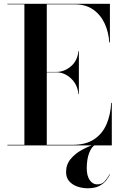

<svg xmlns="http://www.w3.org/2000/svg" viewBox="-20 -770 641 1017"><path d="M563 154.2Q555.5 168.2 542.6 185.3Q529.6 202.4 506.3 214.8Q483 227.2 444.5 227.2Q416 227.2 389.8 218.2Q363.5 209.2 346.8 190.2Q330 171.2 330 141.2Q330 101.2 354.3 72.1Q378.6 43 414.1 23.8Q449.5 4.6 483 -5.8L485 -3.8Q464.8 7.5 452.1 40.8Q439.5 74 439.5 122.2Q439.5 160.5 455 183.6Q470.5 206.6 494.5 206.6Q519.5 206.6 533.4 191.4Q547.4 176.2 561 153.2ZM395.2 -272Q390.8 -322.2 355.9 -354.6Q321 -387 278.2 -387H227.8V-3H366.2Q434.8 -3 478.4 -32.1Q522.1 -61.1 543.9 -111.3Q565.8 -161.5 568.8 -225H572.2V0H19.2V-3H109.2V-747H19.2V-750H562.2V-545H558.8Q555.8 -598.5 534.8 -644.6Q513.8 -690.6 474.2 -718.8Q434.8 -747 376.2 -747H227.8V-389H278.2Q321 -389 355.9 -418.9Q390.8 -448.8 395.2 -499H397.8V-272Z"/></svg>

Font: Bodoni* 72 Medium
Style: Regular
Weight: 500
Version: Version 1.002; ttfautohint (v0.97) -l 8 -r 50 -G 200 -x 14 -